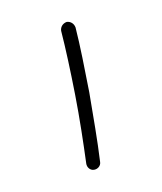

<svg xmlns="http://www.w3.org/2000/svg" viewBox="-72 -45 228 271"><g transform="rotate(-30 42.0 90.5)"><path d="M84 3C85 -3 82 -8 77 -10C71 -11 66 -8 64 -3C57 22 47 53 36 85C25 117 12 150 1 177C-1 182 1 188 6 190C11 192 17 190 19 185C31 157 43 124 55 92C66 60 77 28 84 3Z"/></g></svg>

Font: Mistral SingleLine OTF-SVG Regular
Style: Regular
Weight: 300
Designer: François Chastanet, Élisa Garzelli, Anais Alves, Morgane Autin
Foundry: institut supérieur des arts et du design Toulouse / isdaT
Version: Version 1.000;hotconv 1.0.117;makeotfexe 2.5.65602 DEVELOPME